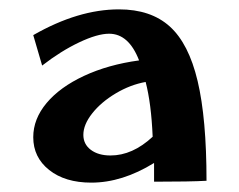

<svg xmlns="http://www.w3.org/2000/svg" viewBox="-20 -807 511 410"><path d="M309 -419V-459Q241 -417 175 -417Q119 -417 85 -444Q51 -471 51 -514Q51 -553 79.5 -587Q108 -621 159.5 -645Q211 -669 277 -678Q255 -735 213 -735Q188 -735 149 -716.5Q110 -698 70 -667L51 -732Q147 -787 234 -787Q302 -787 342.5 -750.5Q383 -714 402 -634Q421 -554 421 -421Q387 -419 309 -419ZM306 -515Q303 -586 291 -632Q258 -626 227 -607.5Q196 -589 177 -565Q158 -541 158 -519Q158 -499 174 -487Q190 -475 216 -475Q263 -475 306 -515Z"/></svg>

Font: Otomanopee
Style: Regular
Weight: 400
Designer: Das Ende der Wildnis
Foundry: Gutenberg Labo
Version: Version 3.000